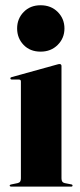

<svg xmlns="http://www.w3.org/2000/svg" viewBox="-20 -692 298 712"><path d="M208 -447.5V-30.5Q208 -23 210.8 -18.8Q213.5 -14.5 220 -13L243 -8.5Q246.5 -8 247.8 -6.8Q249 -5.5 249 -4Q249 -2 247.8 -1Q246.5 0 244 0H21Q19 0 17.5 -1Q16 -2 16 -4Q16 -5.5 17.2 -6.5Q18.5 -7.5 21.5 -8L45.5 -13Q52 -14.5 54.8 -18.8Q57.5 -23 57.5 -30.5V-389.5Q57.5 -393.5 55.8 -395.2Q54 -397 49.5 -397H23.5Q20.5 -397.5 19.5 -398.5Q18.5 -399.5 18.5 -401.5Q18.5 -403.5 19.8 -404.5Q21 -405.5 23 -406L189 -452Q194.5 -453.5 196.5 -454Q198.5 -454.5 201.5 -454.5Q204.5 -454.5 206.2 -452.5Q208 -450.5 208 -447.5ZM130.5 -500.5Q91.5 -500.5 67.5 -525.5Q43.5 -550.5 43.5 -586.5Q43.5 -622.5 67.8 -647.5Q92 -672.5 130.5 -672.5Q169.5 -672.5 194.2 -647.5Q219 -622.5 219 -586.5Q219 -550.5 194 -525.5Q169 -500.5 130.5 -500.5Z"/></svg>

Font: Fraunces 120pt
Style: Bold
Weight: 700
Version: Version 1.000;[b76b70a41]